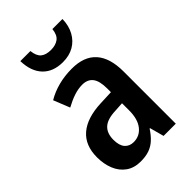

<svg xmlns="http://www.w3.org/2000/svg" viewBox="-228 -846 944 944"><g transform="rotate(-45 243.5 -374.0)"><path d="M255 -553Q340 -553 382.5 -505Q425 -457 425 -363V0H340L320 -74H317Q299 -46 278.5 -27Q258 -8 232.5 1Q207 10 172 10Q127 10 96 -12Q65 -34 49.5 -72Q34 -110 34 -157Q34 -240 85.5 -284Q137 -328 236 -332L309 -335V-361Q309 -413 290.5 -437Q272 -461 235 -461Q207 -461 177 -451Q147 -441 114 -423L80 -508Q117 -530 161 -541.5Q205 -553 255 -553ZM260 -255Q203 -253 177.5 -229.5Q152 -206 152 -161Q152 -121 169 -101.5Q186 -82 215 -82Q257 -82 283 -115Q309 -148 309 -208V-258ZM395 -758Q394 -712 375 -677.5Q356 -643 323.5 -624.5Q291 -606 247 -606Q180 -606 142 -645.5Q104 -685 102 -758H172Q176 -721 194.5 -705.5Q213 -690 248 -690Q280 -690 300.5 -705Q321 -720 325 -758Z"/></g></svg>

Font: Noto Sans Khmer Condensed SemiBold
Style: Regular
Weight: 600
Width: 3
Designer: Danh Hong and the Monotype Design Team
Foundry: Monotype Imaging Inc.
Version: Version 2.004